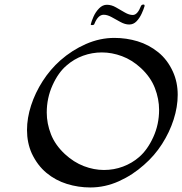

<svg xmlns="http://www.w3.org/2000/svg" viewBox="-20 -819 803 846"><path d="M378 7Q325 7 275 -8.5Q225 -24 185 -57Q145 -90 120 -143Q99 -190 99 -246Q99 -299 117 -354.5Q135 -410 168 -461.5Q201 -513 246 -553Q297 -598 358.5 -625Q420 -652 484 -652Q537 -652 586.5 -637Q636 -622 677 -589Q718 -556 742 -503Q763 -457 763 -401Q763 -348 745 -292Q727 -236 694 -184.5Q661 -133 615 -93Q565 -48 504 -20.5Q443 7 378 7ZM438 -70Q482 -70 522 -85Q562 -100 593 -127Q630 -159 655.5 -215Q681 -271 681 -335Q681 -383 662.5 -431Q644 -479 601 -519Q562 -555 517.5 -571.5Q473 -588 429 -588Q386 -588 346 -573.5Q306 -559 274 -531Q237 -500 211.5 -443.5Q186 -387 186 -323Q186 -275 204.5 -227.5Q223 -180 266 -140Q305 -104 349.5 -87Q394 -70 438 -70ZM549 -711Q531 -711 511 -722Q491 -733 472 -743.5Q453 -754 437 -754Q412 -754 396 -714Q395 -709 387 -708.5Q379 -708 380 -712Q383 -725 392 -745.5Q401 -766 416.5 -782Q432 -798 451 -798Q471 -798 491 -786.5Q511 -775 530 -764Q549 -753 565 -753Q576 -753 585 -763.5Q594 -774 600 -790Q603 -799 612 -799Q618 -799 617 -792Q613 -778 604 -758.5Q595 -739 581.5 -725Q568 -711 549 -711Z"/></svg>

Font: Kings
Style: Regular
Weight: 400
Designer: Robert E. Leuschke
Foundry: Robert E. Leuschke
Version: Version 1.010; ttfautohint (v1.8.3)